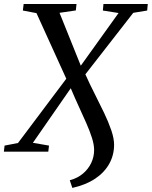

<svg xmlns="http://www.w3.org/2000/svg" viewBox="-48 -763 764 966"><path d="M316 182.5 303 144Q342 133.5 369.2 110.5Q396.5 87.5 411 56.8Q425.5 26 425.5 -8.5Q425.5 -35 414.8 -69Q404 -103 386.5 -142.8Q369 -182.5 348.5 -227Q328 -271.5 308 -319L117.5 -44.5L198.5 -30.5L195 0H-28.5L-25 -30.5L42.5 -43.5L285.5 -367L135.5 -697L67 -710L71 -743H337L333.5 -710.5L251.5 -698.5L358.5 -432.5L548.5 -697.5L469.5 -710L472.5 -743H695.5L692.5 -710L622.5 -698.5L381.5 -389Q403.5 -340 428.5 -290.8Q453.5 -241.5 475.8 -195Q498 -148.5 512 -107.5Q526 -66.5 526 -34.5Q526 17 501.8 60.8Q477.5 104.5 431 135.8Q384.5 167 316 182.5Z"/></svg>

Font: Merriweather 72pt
Style: Italic
Weight: 400
Italic angle: -7.8°
Version: Version 2.101